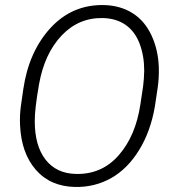

<svg xmlns="http://www.w3.org/2000/svg" viewBox="-20 -741 701 771"><path d="M281.7 9.8Q182.1 7.8 123.8 -59.3Q65.4 -126.5 60.5 -238.8Q58.6 -277.8 64 -316.4L73.7 -383.8Q95.7 -532.7 181.2 -627Q268.6 -723.1 397 -720.7Q462.4 -719.2 511.5 -688.7Q560.5 -658.2 587.9 -599.9Q615.2 -541.5 617.7 -471.7Q619.1 -429.7 613.3 -389.6L602.1 -314.5Q585 -213.9 538.8 -138.7Q492.7 -63.5 426.8 -26.1Q360.8 11.2 281.7 9.8ZM554.7 -395Q558.6 -425.8 559.1 -457.5Q559.1 -517.1 540.5 -565.9Q522 -614.7 484.6 -640.9Q447.3 -667 394 -668.5Q296.4 -670.9 227.5 -598.4Q158.7 -525.9 136.7 -402.3Q119.1 -302.2 119.6 -254.4Q119.6 -155.8 162.8 -100.1Q206.1 -44.4 284.7 -42.5Q388.7 -40 456.8 -117.7Q524.9 -195.3 543.9 -322.8Z"/></svg>

Font: TypoPRO Roboto
Style: Italic
Weight: 300
Italic angle: -12°
Designer: Google
Version: Version 2.136; 2016